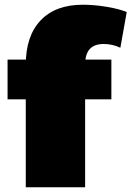

<svg xmlns="http://www.w3.org/2000/svg" viewBox="-20 -792 556 812"><path d="M89 -518Q89 -640 152 -706Q215 -772 330 -772Q377 -772 429.5 -763.5Q482 -755 516 -741L489 -590Q473 -598 454.5 -602Q436 -606 419 -606Q379 -606 359.5 -584.5Q340 -563 340 -518V0H89ZM12 -540H451V-372H12Z"/></svg>

Font: Pathway Extreme 8pt Thin 12pt Black
Style: Regular
Weight: 900
Version: Version 1.001;gftools[0.9.26]